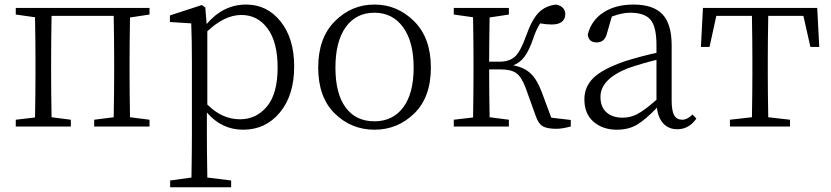

<svg xmlns="http://www.w3.org/2000/svg" viewBox="-20 -545 3579 827"><path d="M624 -482.4 540 -469.7Q538.1 -360.4 538.1 -284.2V-226.6Q538.1 -149.4 540 -40L624 -29.3V0H385.7V-29.3L469.7 -40Q471.7 -149.4 471.7 -226.6V-284.2Q471.7 -367.2 469.7 -476.6H202.1Q200.2 -367.2 200.2 -284.2V-226.6Q200.2 -149.4 202.1 -40L285.2 -29.3V0H47.9V-29.3L130.9 -39.1Q132.8 -150.4 132.8 -226.6V-284.2Q132.8 -361.3 130.9 -470.7L47.9 -482.4V-510.7H624Z M873 -410.2V-94.7Q936.5 -31.2 1013.7 -31.2Q1084 -31.2 1129.9 -86.4Q1175.8 -141.6 1175.8 -253.9Q1175.8 -363.3 1132.8 -421.9Q1089.8 -480.5 1019.5 -480.5Q947.3 -480.5 873 -410.2ZM864.3 -512.7 870.1 -441.4Q941.4 -525.4 1040 -525.4Q1130.9 -525.4 1189 -452.1Q1247.1 -378.9 1247.1 -258.8Q1247.1 -134.8 1185.5 -60.5Q1124 13.7 1027.3 13.7Q934.6 13.7 871.1 -60.5V32.2Q871.1 100.6 873 219.7L975.6 232.4V261.7H712.9V232.4L804.7 219.7Q806.6 102.5 806.6 34.2V-279.3Q806.6 -373 803.7 -444.3L711.9 -450.2V-478.5L849.6 -523.4Z M1764.2 -56.2Q1692.4 13.7 1592.8 13.7Q1493.2 13.7 1421.9 -56.2Q1350.6 -126 1350.6 -253.9Q1350.6 -381.8 1422.4 -453.6Q1494.1 -525.4 1592.8 -525.4Q1691.4 -525.4 1763.7 -453.6Q1835.9 -381.8 1835.9 -253.9Q1835.9 -126 1764.2 -56.2ZM1592.8 -22.5Q1671.9 -22.5 1716.8 -82.5Q1761.7 -142.6 1761.7 -253.9Q1761.7 -365.2 1716.3 -427.7Q1670.9 -490.2 1592.8 -490.2Q1513.7 -490.2 1469.2 -428.2Q1424.8 -366.2 1424.8 -253.9Q1424.8 -141.6 1468.8 -82Q1512.7 -22.5 1592.8 -22.5Z M2354.5 -38.1 2438.5 -28.3V0Q2399.4 9.8 2377.9 9.8Q2335.9 9.8 2317.4 -1.5Q2298.8 -12.7 2288.1 -43.9L2243.2 -168.9Q2225.6 -214.8 2203.1 -230.5Q2180.7 -246.1 2134.8 -246.1H2086.9Q2086.9 -149.4 2088.9 -40L2171.9 -29.3V0H1934.6V-29.3L2017.6 -39.1Q2019.5 -150.4 2019.5 -226.6V-284.2Q2019.5 -361.3 2017.6 -470.7L1934.6 -482.4V-510.7H2171.9V-482.4L2088.9 -469.7Q2086.9 -362.3 2086.9 -279.3H2130.9Q2173.8 -279.3 2197.8 -300.8Q2221.7 -322.3 2246.1 -390.6Q2270.5 -460 2299.8 -490.2Q2329.1 -520.5 2376 -525.4Q2415 -516.6 2415 -482.4Q2412.1 -439.5 2356.4 -439.5Q2333 -439.5 2306.6 -444.3Q2288.1 -415 2276.4 -377.9Q2258.8 -327.1 2239.3 -300.8Q2219.7 -274.4 2190.4 -263.7Q2237.3 -254.9 2265.1 -229Q2293 -203.1 2313.5 -148.4Z M2807.6 -115.2V-287.1Q2750 -273.4 2684.6 -251Q2566.4 -204.1 2566.4 -127.9Q2566.4 -84 2592.3 -61Q2618.2 -38.1 2662.1 -38.1Q2696.3 -38.1 2727.1 -54.7Q2757.8 -71.3 2807.6 -115.2ZM2962.9 -51.8 2979.5 -34.2Q2947.3 11.7 2897.5 11.7Q2860.4 11.7 2837.4 -12.7Q2814.5 -37.1 2809.6 -81.1Q2758.8 -28.3 2722.7 -7.3Q2686.5 13.7 2636.7 13.7Q2576.2 13.7 2536.6 -20.5Q2497.1 -54.7 2497.1 -117.2Q2497.1 -170.9 2535.6 -209Q2574.2 -247.1 2668.9 -280.3Q2736.3 -301.8 2807.6 -317.4V-349.6Q2807.6 -430.7 2781.7 -460.4Q2755.9 -490.2 2694.3 -490.2Q2659.2 -490.2 2615.2 -473.6L2594.7 -402.3Q2585 -362.3 2550.8 -362.3Q2514.6 -362.3 2511.7 -396.5Q2527.3 -458 2579.6 -491.7Q2631.8 -525.4 2709 -525.4Q2793 -525.4 2833 -483.9Q2873 -442.4 2873 -349.6V-112.3Q2873 -66.4 2884.3 -47.9Q2895.5 -29.3 2918.9 -29.3Q2940.4 -29.3 2962.9 -51.8Z M3440.4 -476.6H3289.1Q3287.1 -367.2 3287.1 -284.2V-226.6Q3287.1 -149.4 3289.1 -40L3382.8 -29.3V0H3124V-29.3L3218.8 -40Q3220.7 -149.4 3220.7 -226.6V-284.2Q3220.7 -367.2 3218.8 -476.6H3065.4L3036.1 -342.8H2999L3007.8 -510.7H3500L3508.8 -342.8H3470.7Z"/></svg>

Font: GenYoMin TW TTF Light
Style: Regular
Weight: 300
Version: Version 1.300